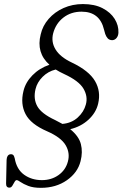

<svg xmlns="http://www.w3.org/2000/svg" viewBox="-20 -734 604 946"><path d="M181.5 191.5Q143.5 191.5 119.2 182Q95 172.5 81.5 163Q68 153.5 62 153.5Q56.5 153.5 51.5 162.8Q46.5 172 40.8 181.2Q35 190.5 26.5 190.5Q9.5 190.5 10 170L12.5 54Q13.5 29.5 30.5 26Q39 25 44.2 29Q49.5 33 52.5 46Q62 100.5 99 127Q136 153.5 186.5 153.5Q233.5 153.5 268.5 128.5Q303.5 103.5 314.5 62Q326 20 303.5 -18.5Q281 -57 212.5 -87Q131.5 -122 105.8 -172Q80 -222 95.5 -285Q105.5 -328 139.8 -363Q174 -398 223.5 -415Q157.5 -474 180.5 -564.5Q190 -607 219.8 -641Q249.5 -675 293.2 -694.5Q337 -714 388.5 -714Q446 -714 485.5 -693.5Q525 -673 545 -640.8Q565 -608.5 563.5 -573Q563 -558 554.5 -547.2Q546 -536.5 532.5 -536Q518.5 -536.5 510.8 -545Q503 -553.5 498.5 -566.5L492.5 -588Q471.5 -676.5 382 -676.5Q330 -676.5 292.5 -647.5Q255 -618.5 242 -570Q231 -527.5 253.8 -490.2Q276.5 -453 333.5 -426Q418.5 -385.5 448.2 -334.5Q478 -283.5 463.5 -223Q453 -178.5 415.8 -144.2Q378.5 -110 326 -97.5Q368.5 -63 378.5 -24Q388.5 15 377 60Q363 116.5 309.5 154Q256 191.5 181.5 191.5ZM251.5 -142.5Q271 -133 287.5 -123.5Q333 -127.5 363.2 -155.2Q393.5 -183 403 -219Q414 -258 391.5 -296.8Q369 -335.5 296.5 -369Q273.5 -379.5 254.5 -391.5Q217 -382.5 190 -355.5Q163 -328.5 155 -295Q143.5 -247 163.8 -210.5Q184 -174 251.5 -142.5Z"/></svg>

Font: Fraunces 72pt S100 Light
Style: Italic
Weight: 300
Italic angle: -16°
Version: Version 1.000; ttfautohint (v1.8.3)